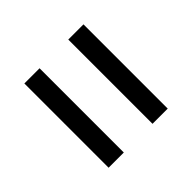

<svg xmlns="http://www.w3.org/2000/svg" viewBox="-47 -613 643 643"><g transform="rotate(45 275.0 -291.0)"><path d="M75 -359V-431H474V-359ZM75 -151V-223H474V-151Z"/></g></svg>

Font: DM Sans 24pt
Style: Regular
Weight: 400
Designer: Colophon Foundry, Jonny Pinhorn
Foundry: Colophon Foundry
Version: Version 4.004;gftools[0.9.30]